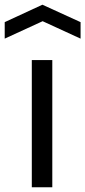

<svg xmlns="http://www.w3.org/2000/svg" viewBox="-58 -795 362 815"><path d="M-38 -701 122 -775 284 -701V-631L123 -705L-38 -631ZM77 -540H164V0H77Z"/></svg>

Font: Encode Sans Normal
Style: Regular
Weight: 400
Designer: Pablo Impallari, Andres Torresi
Foundry: Pablo Impallari, Andres Torresi
Version: Version 1.000; ttfautohint (v1.00) -l 8 -r 50 -G 200 -x 14 -